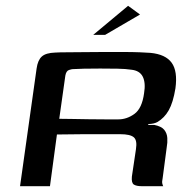

<svg xmlns="http://www.w3.org/2000/svg" viewBox="-20 -641 670 661"><path d="M361 -179Q361 -179 335.5 -179Q310 -179 268 -179Q226 -179 176 -178L152 0H49L106 -405Q110 -434 124 -446.5Q138 -459 170 -460Q185 -461 211.5 -461Q238 -461 270.5 -461.5Q303 -462 337.5 -462Q372 -462 404 -462Q436 -462 461 -461Q486 -460 498 -459Q550 -454 571 -425Q592 -396 584 -337Q576 -288 561 -261.5Q546 -235 522 -221Q517 -218 508.5 -216Q500 -214 491 -214L490 -211Q495 -211 500.5 -211Q506 -211 511 -211Q536 -206 545.5 -194Q555 -182 556 -166Q557 -150 554 -134L540 -28Q537 -15 539 -8Q541 -1 542 0H468Q450 0 441 -5.5Q432 -11 434 -33L448 -127Q453 -158 440.5 -168.5Q428 -179 394 -179ZM184 -232Q197 -232 225 -231.5Q253 -231 285.5 -230.5Q318 -230 346 -230Q374 -230 387 -230Q417 -230 443 -249Q469 -268 476 -320Q482 -356 471.5 -377Q461 -398 432 -401Q413 -404 384.5 -404.5Q356 -405 325 -405Q294 -405 268.5 -404.5Q243 -404 230 -403Q227 -403 217.5 -400Q208 -397 205 -381ZM301 -521 421 -621 462 -591 342 -521Z"/></svg>

Font: Genos Thin Medium
Style: Italic
Weight: 500
Italic angle: -8°
Version: Version 1.010